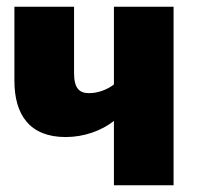

<svg xmlns="http://www.w3.org/2000/svg" viewBox="-20 -553 590 573"><path d="M320 -533V-301C301 -286 273 -275 246 -275C218 -275 201 -288 201 -335V-533H23V-312C23 -210 69 -144 176 -144C231 -144 283 -163 320 -192V0H498V-533Z"/></svg>

Font: Fira Sans ExtraBold
Style: Regular
Weight: 800
Designer: bBox Type GmbH & Carrois Corporate GbR & Edenspiekermann AG
Foundry: bBox Type GmbH & Carrois Corporate GbR & Edenspiekermann AG
Version: Version 4.300;PS 004.300;hotconv 1.0.88;makeotf.lib2.5.64775